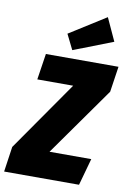

<svg xmlns="http://www.w3.org/2000/svg" viewBox="-138 -1024 739 1086"><g transform="rotate(10 232.0 -481.0)"><path d="M391.1 -961.9 451.2 -831.1 225.1 -743.2 182.1 -830.1ZM-35.2 0 -14.2 -145 265.1 -545.9H59.1L82 -695.8H499L477.1 -548.8L198.2 -154.8H438L395 0Z"/></g></svg>

Font: Fira Sans Compressed Heavy
Style: Italic
Weight: 900
Width: 3
Italic angle: -8°
Designer: Carrois Corporate & Edenspiekermann AG
Foundry: Carrois Corporate GbR & Edenspiekermann AG
Version: Version 4.203;PS 004.203;hotconv 1.0.88;makeotf.lib2.5.64775